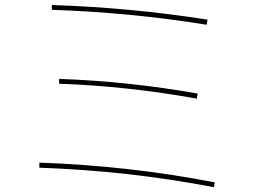

<svg xmlns="http://www.w3.org/2000/svg" viewBox="-20 -740 1040 779"><path d="M139.6 -59.6V-80.1Q504.9 -67.4 851.6 0L847.7 19.5Q502 -46.9 139.6 -59.6ZM219.7 -400.4V-419.9Q499 -410.2 782.2 -360.4L778.3 -339.8Q496.1 -390.6 219.7 -400.4ZM190.4 -700.2V-719.7Q512.7 -709 822.3 -660.2L818.4 -639.6Q508.8 -689.5 190.4 -700.2Z"/></svg>

Font: Mgen+ 1mn thin
Style: Regular
Weight: 100
Designer: [Source Han Sans]
Ryoko NISHIZUKA  (kana & ideographs); Paul D. Hunt (Latin, Greek & Cyrillic); Wenlong ZHANG  (bopomofo
Version: Version 1.059.20150602